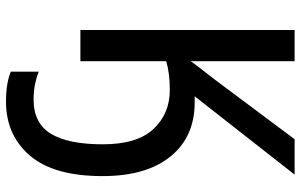

<svg xmlns="http://www.w3.org/2000/svg" viewBox="-201 -553 1002 640"><g transform="rotate(90 300.0 -233.0)"><path d="M319 248Q285 248 260 243.5Q235 239 219 232V139Q236 146 259.5 151Q283 156 312 156Q391 156 426 98Q461 40 461 -75Q461 -189 410 -243.5Q359 -298 280 -298Q224 -298 184 -286V0H80V-714H184V-368Q203 -394 223.5 -420Q244 -446 264 -473L444 -714H562L301 -381H321Q436 -381 501.5 -300.5Q567 -220 567 -74Q567 89 498.5 168.5Q430 248 319 248Z"/></g></svg>

Font: Noto Sans Mono Medium
Style: Regular
Weight: 500
Designer: Monotype Design Team
Foundry: Monotype Imaging Inc.
Version: Version 2.014